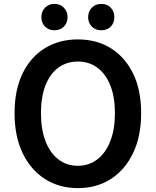

<svg xmlns="http://www.w3.org/2000/svg" viewBox="-20 -955 802 989"><path d="M381 14Q285 14 211.5 -33Q138 -80 96.5 -166.5Q55 -253 55 -372Q55 -492 96.5 -577Q138 -662 211.5 -707Q285 -752 381 -752Q478 -752 551 -706.5Q624 -661 665.5 -576.5Q707 -492 707 -372Q707 -253 665.5 -166.5Q624 -80 551 -33Q478 14 381 14ZM381 -101Q439 -101 482 -134.5Q525 -168 548.5 -229Q572 -290 572 -372Q572 -455 548.5 -514.5Q525 -574 482 -606Q439 -638 381 -638Q323 -638 280 -606Q237 -574 214 -514.5Q191 -455 191 -372Q191 -290 214 -229Q237 -168 280 -134.5Q323 -101 381 -101ZM260 -799Q231 -799 212 -818Q193 -837 193 -867Q193 -896 212 -915.5Q231 -935 260 -935Q290 -935 309 -915.5Q328 -896 328 -867Q328 -837 309 -818Q290 -799 260 -799ZM502 -799Q472 -799 453 -818Q434 -837 434 -867Q434 -896 453 -915.5Q472 -935 502 -935Q532 -935 550.5 -915.5Q569 -896 569 -867Q569 -837 550.5 -818Q532 -799 502 -799Z"/></svg>

Font: Noto Sans HK Thin SemiBold
Style: Regular
Weight: 600
Version: Version 2.004-H2;hotconv 1.0.118;makeotfexe 2.5.65603